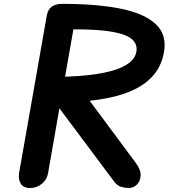

<svg xmlns="http://www.w3.org/2000/svg" viewBox="-20 -948 850 968"><path d="M132 0Q98 0 84.5 -22.5Q71 -45 76.5 -77L216 -870Q221.5 -900.5 241.2 -914.5Q261 -928.5 294.5 -928.5Q468.5 -928.5 588.5 -904.2Q708.5 -880 765.5 -826.2Q822.5 -772.5 806.5 -684Q795.5 -623.5 762.8 -580.2Q730 -537 680.2 -508.8Q630.5 -480.5 567.2 -464Q504 -447.5 432 -440L664 -127.5Q690.5 -92 689 -63Q687.5 -34 669.8 -17Q652 0 629 0Q615 0 593.5 -5.2Q572 -10.5 555.5 -32.5L279.5 -402L222.5 -76Q217.5 -43.5 191.5 -21.8Q165.5 0 132 0ZM308 -561Q381 -563.5 444 -571.5Q507 -579.5 555.2 -594.2Q603.5 -609 632.8 -632.2Q662 -655.5 667.5 -687.5Q674 -723.5 647 -748.8Q620 -774 548.8 -787.2Q477.5 -800.5 350 -800Z"/></svg>

Font: Edu VIC WA NT Hand Pre
Style: Regular
Weight: 400
Designer: Tina and Corey Anderson, Eben Sorkin, Mirko Velimirovic
Foundry: Google for Education
Version: Version 1.000